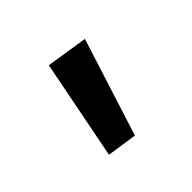

<svg xmlns="http://www.w3.org/2000/svg" viewBox="-69 -788 361 361"><g transform="rotate(-45 111.5 -607.0)"><path d="M51 -512 90 -711 173 -698 111 -503Z"/></g></svg>

Font: Ysabeau SC Medium
Style: Regular
Weight: 500
Designer: Christian Thalmann (Catharsis Fonts)
Version: Version 0.003